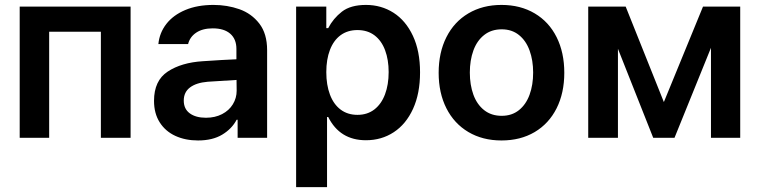

<svg xmlns="http://www.w3.org/2000/svg" viewBox="-20 -557 3070 776"><path d="M59.6 -530.3H507.8V0H387.7V-428.7H178.7V0H59.6Z M799.8 -309.6Q884.3 -315.4 935.5 -317.4V-359.4Q935.5 -398.9 910.6 -420.7Q885.7 -442.4 839.8 -442.4Q799.3 -442.4 773.4 -425.3Q747.6 -408.2 740.2 -378.9H620.1Q624.5 -424.3 652.3 -460.2Q680.2 -496.1 729 -516.6Q777.8 -537.1 842.8 -537.1Q898.4 -537.1 947.5 -519.8Q996.6 -502.4 1028.1 -461.7Q1059.6 -420.9 1059.6 -354.5V0H940.4V-73.2H936.5Q917 -36.1 877.9 -12.7Q838.9 10.7 780.3 10.7Q729 10.7 688.7 -7.8Q648.4 -26.4 625.5 -62.5Q602.5 -98.6 602.5 -149.4Q602.5 -231.4 658 -267.8Q713.4 -304.2 799.8 -309.6ZM812.5 -81.1Q849.1 -81.1 877.4 -95.7Q905.8 -110.4 921.1 -135.5Q936.5 -160.6 936.5 -190.4L936 -233.9L819.3 -226.6Q773.4 -222.7 748 -203.6Q722.7 -184.6 722.7 -150.4Q722.7 -116.7 747.1 -98.9Q771.5 -81.1 812.5 -81.1Z M1176.8 -530.3H1298.8V-443.4H1306.6Q1326.7 -482.4 1361.8 -509.8Q1397 -537.1 1459 -537.1Q1521 -537.1 1570.6 -505.4Q1620.1 -473.6 1648.9 -412.1Q1677.7 -350.6 1677.7 -264.6Q1677.7 -179.2 1649.4 -117.2Q1621.1 -55.2 1571.5 -22.7Q1522 9.8 1459 9.8Q1353.5 9.8 1306.6 -84H1301.8V199.2H1176.8ZM1424.8 -92.8Q1464.8 -92.8 1493.2 -114.7Q1521.5 -136.7 1536.1 -175.8Q1550.8 -214.8 1550.8 -265.6Q1550.8 -315.4 1536.4 -354Q1522 -392.6 1493.7 -414.1Q1465.3 -435.5 1424.8 -435.5Q1384.8 -435.5 1356.4 -414.6Q1328.1 -393.6 1313.5 -355.2Q1298.8 -316.9 1298.8 -265.6Q1298.8 -213.9 1313.5 -174.8Q1328.1 -135.7 1356.4 -114.3Q1384.8 -92.8 1424.8 -92.8Z M1752.9 -262.7Q1752.9 -344.7 1784.2 -406.7Q1815.4 -468.8 1873 -502.9Q1930.7 -537.1 2006.8 -537.1Q2083.5 -537.1 2141.1 -502.9Q2198.7 -468.8 2229.7 -406.7Q2260.7 -344.7 2260.7 -262.7Q2260.7 -181.2 2229.5 -119.1Q2198.2 -57.1 2140.9 -23.2Q2083.5 10.7 2006.8 10.7Q1930.7 10.7 1873 -23.4Q1815.4 -57.6 1784.2 -119.4Q1752.9 -181.2 1752.9 -262.7ZM2134.8 -263.7Q2134.8 -313 2120.4 -352.8Q2106 -392.6 2077.4 -415.5Q2048.8 -438.5 2007.8 -438.5Q1965.8 -438.5 1936.8 -415.5Q1907.7 -392.6 1893.3 -353Q1878.9 -313.5 1878.9 -263.7Q1878.9 -213.9 1893.3 -174.3Q1907.7 -134.8 1936.8 -111.8Q1965.8 -88.9 2007.8 -88.9Q2048.8 -88.9 2077.4 -111.8Q2106 -134.8 2120.4 -174.3Q2134.8 -213.9 2134.8 -263.7Z M2821.3 -530.3H2971.7V0H2853.5V-363.8L2706.1 0H2620.1L2477.5 -359.9V0H2357.4V-530.3H2508.8L2663.1 -144.5Z"/></svg>

Font: Pretendard JP SemiBold
Style: Regular
Weight: 600
Designer: Base glyphs from Inter by Rasmus Andersson; Hangeul glyphs from Noto Sans CJK(Source Han Sans) by Jang Soo-young and Kan
Foundry: Kil Hyung-jin
Version: Version 1.309